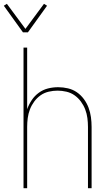

<svg xmlns="http://www.w3.org/2000/svg" viewBox="-51 -984 571 1004"><path d="M72 0V-735H91V-413Q100 -438 115 -460.5Q130 -483 152 -499Q174 -515 200 -521.5Q226 -528 253 -528Q279 -528 304.5 -522Q330 -516 351 -501.5Q372 -487 387.5 -466Q403 -445 412 -421Q421 -397 424.5 -371.5Q428 -346 428 -320V0H409V-320Q409 -343 406 -366.5Q403 -390 394.5 -412Q386 -434 372 -453Q358 -472 339 -485.5Q320 -499 296.5 -504.5Q273 -510 250 -510Q227 -510 203.5 -504.5Q180 -499 161 -485.5Q142 -472 128 -453Q114 -434 105.5 -412Q97 -390 94 -366.5Q91 -343 91 -320V0ZM69 -815 -31 -954 -15 -964 82 -833 179 -964 195 -954 95 -815Z"/></svg>

Font: Iosevka Thin
Style: Regular
Weight: 100
Monospace: yes
Designer: Belleve Invis
Foundry: Belleve Invis
Version: Version 32.5.0; ttfautohint (v1.8.4)